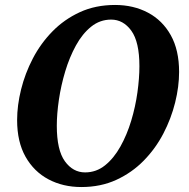

<svg xmlns="http://www.w3.org/2000/svg" viewBox="-20 -744 760 774"><path d="M308 10Q234 10 175.5 -21Q117 -52 83 -112Q49 -172 49 -260Q49 -319 65 -383.5Q81 -448 112.5 -508.5Q144 -569 191.5 -617.5Q239 -666 302 -695Q365 -724 444 -724Q518 -724 576.5 -693Q635 -662 668.5 -602Q702 -542 702 -454Q702 -395 686 -330.5Q670 -266 638.5 -205.5Q607 -145 559.5 -96.5Q512 -48 449 -19Q386 10 308 10ZM323 -49Q368 -49 403.5 -77.5Q439 -106 465.5 -153.5Q492 -201 509 -257.5Q526 -314 534 -371.5Q542 -429 542 -477Q542 -575 509.5 -620Q477 -665 428 -665Q383 -665 347.5 -636.5Q312 -608 286 -560.5Q260 -513 243 -456.5Q226 -400 217.5 -342.5Q209 -285 209 -237Q209 -139 241.5 -94Q274 -49 323 -49Z"/></svg>

Font: Noto Serif SemiCondensed
Style: Bold Italic
Weight: 700
Width: 4
Italic angle: -12°
Designer: Monotype Design Team
Foundry: Monotype Imaging Inc.
Version: Version 2.014